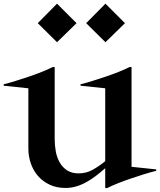

<svg xmlns="http://www.w3.org/2000/svg" viewBox="-32 -992 851 1021"><path d="M271.2 -972.5 375 -868.8 271.2 -767.5 168.8 -868.8ZM528.8 -972.5 632.5 -868.8 528.8 -767.5 426.2 -868.8ZM316.2 7.5Q268.8 7.5 231.9 -10Q195 -27.5 170 -56.2Q145 -85 131.9 -123.1Q118.8 -161.2 118.8 -202.5V-522.5L-12.5 -536.2V-543.8Q17.5 -551.2 51.9 -561.9Q86.2 -572.5 121.2 -584.4Q156.2 -596.2 189.4 -609.4Q222.5 -622.5 250 -636.2L258.8 -635V-251.2Q258.8 -217.5 265 -185Q271.2 -152.5 286.2 -126.9Q301.2 -101.2 325.6 -85.6Q350 -70 386.2 -70Q427.5 -70 462.5 -90Q497.5 -110 527.5 -135V-522.5L396.2 -536.2V-543.8Q426.2 -551.2 460.6 -561.9Q495 -572.5 530 -584.4Q565 -596.2 598.1 -609.4Q631.2 -622.5 658.8 -636.2L667.5 -635V-105L798.8 -91.2V-83.8Q768.8 -76.2 734.4 -65.6Q700 -55 665 -43.1Q630 -31.2 596.9 -18.1Q563.8 -5 536.2 8.8L527.5 7.5V-97.5Q505 -77.5 480.6 -58.8Q456.2 -40 430 -25Q403.8 -10 375 -1.2Q346.2 7.5 316.2 7.5Z"/></svg>

Font: Equateur
Style: Regular
Weight: 400
Designer: Ange Degheest & Eugénie Bidaut
Foundry: Velvetyne Type Foundry
Version: Version 1.000;FEAKit 1.0